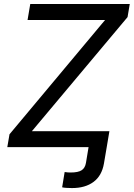

<svg xmlns="http://www.w3.org/2000/svg" viewBox="-20 -748 680 976"><path d="M295.9 204.1 308.6 126.5Q316.4 127.9 325 128.4Q333.5 128.9 339.4 128.9Q377.4 128.9 395 117.4Q412.6 106 417 79.6L430.2 0H522.5L508.3 83.5Q497.6 145.5 455.3 176.8Q413.1 208 346.2 208Q330.1 208 316.7 207Q303.2 206.1 295.9 204.1ZM17.1 0 28.3 -65.4 514.2 -646.5H120.1L133.8 -727.5H639.6L628.4 -661.1L142.1 -81.1H536.1L522.5 0Z"/></svg>

Font: Inter 16pt
Style: Italic
Weight: 400
Italic angle: -9.3988°
Version: Version 4.001;git-66647c0bb